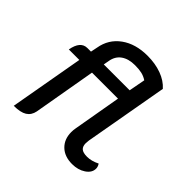

<svg xmlns="http://www.w3.org/2000/svg" viewBox="-179 -880 1060 1060"><g transform="rotate(45 350.5 -350.0)"><path d="M145 -426H63Q77 -504 130 -504H158L166 -543Q179 -620 240.5 -664.5Q302 -709 395 -709Q456 -709 505 -691Q554 -673 584 -639L497 -149Q495 -131 495 -126Q495 -101 508.5 -89.5Q522 -78 553 -78Q587 -78 625 -97Q635 -82 635 -67Q635 -35 602 -13Q569 9 523 9Q464 9 429.5 -24.5Q395 -58 395 -113Q395 -129 398 -145L447 -426H244L180 -59Q173 -24 146.5 -7.5Q120 9 68 9ZM460 -504 478 -600Q458 -613 436.5 -618Q415 -623 383 -623Q333 -623 302 -601Q271 -579 264 -537L258 -504Z"/></g></svg>

Font: K2D Medium
Style: Italic
Weight: 500
Italic angle: -10°
Designer: Katatrad Aksorn Co.,Ltd.
Foundry: Cadson Demak Co.,Ltd.
Version: Version 1.000; ttfautohint (v1.6)